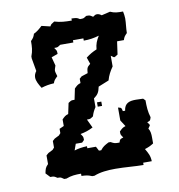

<svg xmlns="http://www.w3.org/2000/svg" viewBox="-78 -770 777 834"><g transform="rotate(-10 310.0 -353.0)"><path d="M216 -698C201 -688 202 -691 196 -680L158 -689C144 -676 136 -669 120 -661C116 -648 113 -643 102 -632C102 -607 101 -589 92 -566V-557L102 -500C95 -491 92 -482 92 -473C92 -457 102 -440 112 -424C131 -430 147 -433 168 -434C172 -447 177 -451 188 -462C185 -474 182 -480 182 -487C182 -493 185 -499 188 -509L178 -547L206 -557C206 -574 205 -571 196 -585C213 -585 210 -585 224 -594H282V-604H328V-594C352 -594 373 -597 396 -604C384 -584 378 -571 376 -547C357 -539 345 -532 328 -519L338 -490C322 -477 322 -474 320 -452L292 -443L282 -434V-415C269 -411 265 -407 254 -396L244 -348C227 -348 230 -348 216 -339L206 -292C193 -288 189 -284 178 -273V-244L158 -235V-216L150 -207L130 -197L120 -188V-159L112 -150L92 -140L82 -131V-93C69 -80 68 -74 64 -55L82 -36C99 -36 98 -36 112 -27C129 -27 126 -26 140 -17H150C173 -26 191 -27 216 -27V-17C235 -16 243 -16 262 -8H272C299 -19 332 -22 366 -22C409 -22 453 -17 490 -17V-27H528C527 -52 520 -63 508 -84C524 -89 533 -93 547 -102V-128C547 -143 546 -157 538 -169C544 -178 547 -181 547 -183C547 -185 544 -188 538 -197C553 -202 551 -201 556 -216C548 -242 547 -264 547 -292L538 -301C528 -301 516 -302 506 -302C479 -302 456 -297 452 -263H442C438 -279 440 -278 424 -282V-225L442 -197C429 -193 425 -189 414 -178C414 -161 415 -164 424 -150C409 -145 409 -146 404 -131C385 -131 382 -131 366 -140H357C338 -130 332 -127 320 -112H310L300 -131H262V-140C241 -139 225 -137 206 -131L216 -159H244L254 -169C254 -186 253 -183 244 -197C265 -201 281 -206 300 -216L282 -254C299 -254 296 -254 310 -263C315 -279 319 -287 328 -301V-339C347 -353 352 -362 357 -386L404 -405C410 -427 419 -443 432 -462V-509C441 -503 444 -500 446 -500C448 -500 453 -503 462 -509L470 -566H500C504 -579 507 -583 518 -594C518 -615 522 -637 522 -658C522 -668 520 -679 518 -689C496 -689 481 -689 462 -698L424 -689C416 -695 410 -697 404 -697C398 -697 394 -695 386 -689C372 -698 374 -698 357 -698C343 -689 345 -689 328 -689C315 -698 311 -697 292 -698V-689C264 -689 242 -690 216 -698ZM338 -320V-301H357V-320Z"/></g></svg>

Font: GNUTypewriter
Style: Standard
Weight: 400
Version: Version 001.000